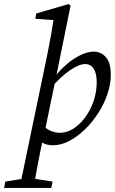

<svg xmlns="http://www.w3.org/2000/svg" viewBox="-78 -701 563 941"><path d="M18 220 155 -439Q164 -484 172 -529Q180 -574 187 -619L203 -601L95 -609L100 -635L258 -681L268 -674L195 -315L192 -301L137 -35L133 -23Q120 37 108.5 97.5Q97 158 86 220ZM87 -41 126 -92Q149 -68 172 -59Q195 -50 214 -50Q249 -50 280 -69.5Q311 -89 335 -120Q364 -157 380 -203.5Q396 -250 396 -298Q396 -342 381 -364.5Q366 -387 340 -387Q308 -387 262.5 -355Q217 -323 166 -264L156 -269Q185 -324 225 -364Q265 -404 306.5 -426Q348 -448 381 -448Q415 -448 440 -422Q465 -396 465 -334Q465 -288 448.5 -239.5Q432 -191 403 -146Q374 -101 337.5 -66Q301 -31 261 -10Q221 11 181 11Q153 11 131.5 -0.5Q110 -12 87 -41ZM53 172H70L180 189L173 220H-58L-52 189Z"/></svg>

Font: Lisu Bosa ExtraLight
Style: Italic
Weight: 200
Italic angle: -19°
Designer: David Morse, Annie Olsen, Victor Gaultney, Frank Grießhammer (Latin)
Foundry: SIL International
Version: Version 2.000